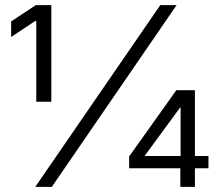

<svg xmlns="http://www.w3.org/2000/svg" viewBox="-20 -727 854 747"><path d="M603.5 -707H667L181.6 0H117.2ZM121.1 -645.5H117.2L23.4 -583V-643.6L119.1 -707H179.7V-331.1H121.1ZM482.4 -118.2 666 -376H738.3V-120.1H791V-72.3H738.3V0H681.6V-72.3H482.4ZM682.6 -120.1V-308.6H680.7L543.9 -122.1V-120.1Z"/></svg>

Font: Pretendard Std Light
Style: Regular
Weight: 300
Designer: Base glyphs from Inter by Rasmus Andersson; Hangeul glyphs from Noto Sans CJK(Source Han Sans) by Jang Soo-young and Kan
Foundry: Kil Hyung-jin
Version: Version 1.309